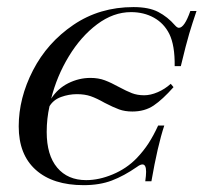

<svg xmlns="http://www.w3.org/2000/svg" viewBox="-20 -522 586 553"><path d="M546 -490.3Q533.9 -454.8 525 -425Q516.1 -395.2 500.8 -331.5H483.1Q483.9 -391.1 467.7 -424.2Q452.4 -454.8 423.4 -471Q394.4 -487.1 357.3 -487.1Q306.5 -487.1 259.7 -452Q212.9 -416.9 178.2 -359.7Q143.5 -302.4 127.4 -237.9Q146 -266.9 176.6 -282.3Q207.3 -297.6 240.3 -297.6Q263.7 -297.6 281.9 -290.7Q300 -283.9 323.4 -271Q344.4 -259.7 360.1 -253.6Q375.8 -247.6 395.2 -247.6Q413.7 -247.6 434.3 -256.5Q454.8 -265.3 471.8 -280.6L479.8 -271Q448.4 -235.5 422.6 -218.1Q396.8 -200.8 361.3 -200.8Q339.5 -200.8 323 -206.9Q306.5 -212.9 281.5 -225.8Q258.9 -238.7 241.5 -244.8Q224.2 -250.8 201.6 -250.8Q178.2 -250.8 156 -242.7Q133.9 -234.7 122.6 -216.1Q114.5 -180.6 114.5 -141.9Q114.5 -75 144.8 -39.1Q175 -3.2 228.2 -3.2Q265.3 -3.2 304.8 -19.8Q344.4 -36.3 373.4 -66.1Q393.5 -87.1 408.1 -109.7Q422.6 -132.3 435.5 -160.5H453.2Q433.9 -102.4 416.1 0H398.4Q400.8 -16.9 400.8 -27.4Q400.8 -48.4 390.3 -48.4Q383.9 -48.4 374.2 -41.1Q337.1 -15.3 302 -2Q266.9 11.3 221 11.3Q132.3 11.3 83.1 -32.7Q33.9 -76.6 33.9 -158.1Q33.9 -239.5 75 -319.4Q116.1 -399.2 191.5 -450.4Q266.9 -501.6 364.5 -501.6Q408.9 -501.6 435.9 -487.5Q462.9 -473.4 483.9 -449.2Q490.3 -441.9 495.2 -441.9Q511.3 -441.9 528.2 -490.3Z"/></svg>

Font: Playfair Display SC
Style: Italic
Weight: 400
Italic angle: -14°
Designer: Claus Eggers Sørensen
Foundry: Claus Eggers Sørensen
Version: Version 1.202; ttfautohint (v1.6)